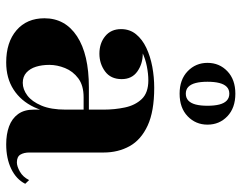

<svg xmlns="http://www.w3.org/2000/svg" viewBox="-100 -670 780 620"><g transform="rotate(90 290.0 -360.0)"><path d="M446 10Q413.5 10 388.2 0.8Q363 -8.5 348.5 -28.2Q334 -48 334 -79V-304.5Q334 -340.5 327 -373.5Q320 -406.5 299.8 -427.8Q279.5 -449 239.5 -449Q218.5 -449 194.2 -444.2Q170 -439.5 148.2 -429Q126.5 -418.5 112.5 -401.8Q98.5 -385 98.5 -361H75Q75 -392.5 98.8 -411.8Q122.5 -431 153.5 -431Q186 -431 210.8 -413.5Q235.5 -396 235.5 -363Q235.5 -327.5 210.5 -309.2Q185.5 -291 153.5 -291Q119.5 -291 96.8 -309.8Q74 -328.5 74 -361Q74 -389 90.5 -409.2Q107 -429.5 134.5 -442.5Q162 -455.5 195.5 -461.8Q229 -468 263.5 -468Q339.5 -468 385.5 -446.8Q431.5 -425.5 452 -388.5Q472.5 -351.5 472.5 -304.5V-64.5Q472.5 -47.5 479.2 -36Q486 -24.5 504.5 -24.5Q517 -24.5 534.2 -34.2Q551.5 -44 561.5 -64L573.5 -51.5Q559 -22.5 525.2 -6.2Q491.5 10 446 10ZM181.5 10Q116.5 10 77.8 -23.2Q39 -56.5 39 -113.5Q39 -180.5 97.2 -218.8Q155.5 -257 262 -257H380.5V-240H294Q256 -240 233 -222.8Q210 -205.5 199.8 -180Q189.5 -154.5 189.5 -129.5Q189.5 -105.5 195.5 -86.2Q201.5 -67 214.5 -55.2Q227.5 -43.5 247.5 -43.5Q268.5 -43.5 288.2 -58.2Q308 -73 321 -103.8Q334 -134.5 334 -182H346.5Q346.5 -123.5 326.2 -80.5Q306 -37.5 269.2 -13.8Q232.5 10 181.5 10ZM282.5 -550Q237 -550 210 -576Q183 -602 183 -640Q183 -678.5 210 -704.2Q237 -730 282.5 -730Q328.5 -730 355.5 -704.2Q382.5 -678.5 382.5 -640Q382.5 -602 355.5 -576Q328.5 -550 282.5 -550ZM282.5 -570Q296 -570 304.8 -578.2Q313.5 -586.5 317.5 -602Q321.5 -617.5 321.5 -640Q321.5 -662.5 317.5 -678.2Q313.5 -694 304.8 -702.2Q296 -710.5 282.5 -710.5Q269 -710.5 260.5 -702.2Q252 -694 248 -678.2Q244 -662.5 244 -640Q244 -617.5 248 -602Q252 -586.5 260.5 -578.2Q269 -570 282.5 -570Z"/></g></svg>

Font: Bodoni Moda 11pt
Style: Bold
Weight: 700
Designer: Owen Earl
Foundry: indestructible type
Version: Version 2.004